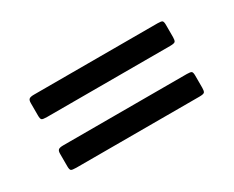

<svg xmlns="http://www.w3.org/2000/svg" viewBox="-49 -657 659 541"><g transform="rotate(-30 280.0 -387.0)"><path d="M79.5 -506.5H482Q494 -506.5 497 -503.8Q500 -501 500 -491V-451Q500 -441 497.2 -437.2Q494.5 -433.5 480.5 -433.5H80Q66.5 -433.5 63.2 -436.2Q60 -439 60 -450V-490.5Q60 -500 64 -503.2Q68 -506.5 79.5 -506.5ZM79.5 -341.5H482Q494 -341.5 497 -338.8Q500 -336 500 -326V-286Q500 -276 497.2 -272.2Q494.5 -268.5 480.5 -268.5H80Q66.5 -268.5 63.2 -271.2Q60 -274 60 -285V-325.5Q60 -335 64 -338.2Q68 -341.5 79.5 -341.5Z"/></g></svg>

Font: Besley* Condensed Semi
Style: Regular
Weight: 600
Width: 3
Designer: Owen Earl
Foundry: indestructible type*
Version: Version 3.000; ttfautohint (v1.8.3)